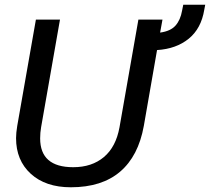

<svg xmlns="http://www.w3.org/2000/svg" viewBox="-20 -783 889 813"><path d="M849 -763 845 -742Q832 -662 779 -619Q726 -576 645 -571L589 -250Q566 -122 488.5 -56Q411 10 280 10Q173 10 110.5 -47Q48 -104 48 -198Q48 -220 53 -250L132 -700H234L154 -244Q150 -221 150 -197Q150 -75 290 -75Q369 -75 420 -118Q471 -161 486 -244L566 -700H668L658 -645Q702 -651 723 -674.5Q744 -698 751 -738L756 -763Z"/></svg>

Font: Niramit Medium
Style: Italic
Weight: 500
Italic angle: -10°
Designer: Katatrad Aksorn Co.,Ltd.
Foundry: Cadson Demak Co.,Ltd.
Version: Version 1.000; ttfautohint (v1.6)